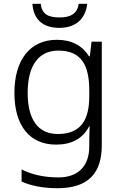

<svg xmlns="http://www.w3.org/2000/svg" viewBox="-20 -753 644 1013"><path d="M440 -733H395C388 -680 351 -661 295 -661C234 -661 201 -678 195 -733H151C156 -654 203 -606 293 -606C381 -606 432 -655 440 -733ZM280 -543C137 -543 56 -435 56 -263C56 -88 138 10 276 10C358 10 417 -22 450 -86H453C452 -65 451 -33 451 -9V19C451 120 396 183 288 183C211 183 144 167 94 141V205C144 227 205 240 284 240C447 240 517 159 517 14V-533H463L454 -456H450C414 -512 359 -543 280 -543ZM288 -486C405 -486 451 -415 451 -276V-246C451 -123 409 -46 285 -46C181 -46 126 -122 126 -263C126 -404 181 -486 288 -486Z"/></svg>

Font: Noto Kufi Arabic Light
Style: Regular
Weight: 300
Designer: Monotype Design Team, David Williams, Khaled Hosny
Foundry: Google LLC
Version: Version 2.109